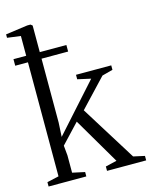

<svg xmlns="http://www.w3.org/2000/svg" viewBox="-122 -897 767 976"><g transform="rotate(-15 262.0 -409.5)"><path d="M10.5 0V-23L72.5 -37V-775.5L2 -785V-803L117.5 -819H134.5L144 -811.5V-301L140 -226.5L361.5 -473.5L292 -489V-512.5H477.5V-489L421 -474L283.5 -328L465 -36.5L524 -23.5V0H318V-23L377.5 -37L234 -281.5L139 -180.5L144 -128V-37L209 -23V0ZM5.5 -671.5H284V-637H5.5Z"/></g></svg>

Font: Merriweather 120pt Light
Style: Regular
Weight: 300
Version: Version 2.100